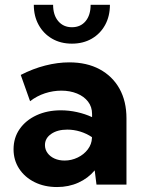

<svg xmlns="http://www.w3.org/2000/svg" viewBox="-20 -752 585 782"><path d="M495.1 0H373L365.7 -58.1Q338.9 -25.9 299.3 -8.1Q259.8 9.8 212.4 9.8Q161.1 9.8 121.1 -10Q81.1 -29.8 58.1 -64.7Q35.2 -99.6 35.2 -144Q35.2 -190.9 60.1 -226.6Q85 -262.2 128.7 -282.5Q172.4 -302.7 228 -302.7Q260.7 -302.7 293.7 -295.4Q326.7 -288.1 355 -274.9V-287.6Q355 -316.9 338.6 -338.1Q322.3 -359.4 293.7 -371.1Q265.1 -382.8 230 -382.8Q196.3 -382.8 163.3 -372.1Q130.4 -361.3 102.5 -339.8L64.5 -446.8Q113.8 -472.2 164.3 -485.1Q214.8 -498 262.2 -498Q333.5 -498 385.7 -470Q438 -441.9 466.6 -390.9Q495.1 -339.8 495.1 -270ZM243.2 -98.1Q271 -98.1 296.4 -110.4Q321.8 -122.6 337.6 -143.6Q353.5 -164.6 354.5 -189.9V-193.4Q333 -208 306.9 -216.1Q280.8 -224.1 253.9 -224.1Q213.9 -224.1 188.5 -206.5Q163.1 -189 163.1 -161.1Q163.1 -143.1 173.6 -128.7Q184.1 -114.3 202.1 -106.2Q220.2 -98.1 243.2 -98.1ZM427.7 -732.4Q427.7 -686 408.2 -650.4Q388.7 -614.7 353.8 -594.5Q318.8 -574.2 272.9 -574.2Q227.1 -574.2 192.1 -594.5Q157.2 -614.7 137.5 -650.4Q117.7 -686 117.7 -732.4H196.3Q196.3 -690.4 217.3 -665.8Q238.3 -641.1 272.9 -641.1Q308.1 -641.1 328.6 -665.8Q349.1 -690.4 349.1 -732.4Z"/></svg>

Font: Kumbh Sans
Style: Bold
Weight: 700
Version: Version 1.005